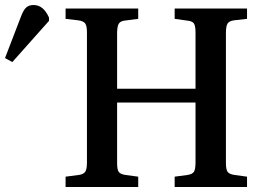

<svg xmlns="http://www.w3.org/2000/svg" viewBox="-204 -744 1060 764"><path d="M57 0V-41L111 -48Q129 -51 135.5 -61Q142 -71 142 -99V-615Q142 -640 135.5 -650Q129 -660 108 -663L57 -669V-710H346V-669L292 -662Q275 -660 268.5 -649.5Q262 -639 262 -611V-391H574V-615Q574 -640 568 -650Q562 -660 541 -662L491 -669V-710H779V-669L726 -663Q707 -660 701 -649.5Q695 -639 695 -612V-95Q695 -70 701.5 -60.5Q708 -51 728 -48L779 -41V0H491V-41L543 -48Q562 -51 568 -61Q574 -71 574 -99V-336H262V-95Q262 -69 268.5 -60Q275 -51 294 -48L346 -41V0ZM-155 -497 -184 -513 -121 -677Q-111 -704 -100 -714Q-89 -724 -70 -724Q-31 -724 -9 -674V-661Z"/></svg>

Font: Literata 36pt Medium
Style: Regular
Weight: 500
Designer: Latin by Veronika Burian and Jose Scaglione. Greek by Irene Vlachou. Cyrillic by Vera Evstafieva.
Foundry: TypeTogether
Version: Version 3.002